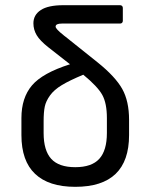

<svg xmlns="http://www.w3.org/2000/svg" viewBox="-20 -703 576 735"><path d="M268.1 12.2Q166.5 12.2 114.3 -37.4Q62 -86.9 62 -186V-251Q62 -328.6 102.5 -376.2Q143.1 -423.8 248 -457L165 -522Q132.8 -547.4 120.4 -568.4Q107.9 -589.4 107.9 -613.8Q107.9 -646 136.2 -664.6Q164.6 -683.1 222.2 -683.1H439.9Q444.3 -683.1 447.3 -680.2Q450.2 -677.2 450.2 -672.9V-623Q450.2 -618.7 447.3 -615.7Q444.3 -612.8 439.9 -612.8H216.8Q192.9 -612.8 192.9 -601.1Q192.9 -592.3 222.7 -568.8Q224.1 -567.4 225.1 -566.7Q226.1 -565.9 227.5 -564.9Q229 -564 230 -563L354 -463.9Q421.4 -409.7 447.8 -362.8Q474.1 -315.9 474.1 -244.1V-186Q474.1 12.2 268.1 12.2ZM147 -193.8Q147 -127 176 -95Q205.1 -63 268.1 -63Q331.1 -63 360.1 -95Q389.2 -127 389.2 -193.8V-251Q389.2 -307.6 371.6 -339.6Q354 -371.6 298.8 -417Q247.1 -395.5 217 -377.4Q187 -359.4 171.4 -337.6Q155.8 -315.9 151.4 -294.9Q147 -273.9 147 -238.8Z"/></svg>

Font: Sofia Sans
Style: Regular
Weight: 400
Designer: Botio Nikoltchev, Ani Petrova
Foundry: lettersoup
Version: Version 4.100